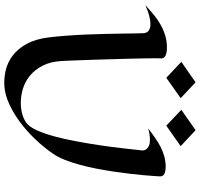

<svg xmlns="http://www.w3.org/2000/svg" viewBox="-38 -870 930 893"><g transform="rotate(90 426.5 -423.0)"><path d="M799.8 -700.2Q799.3 -693.8 798.1 -674.1Q796.9 -654.3 794.2 -625.5Q791.5 -596.7 787.4 -560.5Q783.2 -524.4 777.3 -485.4Q771.5 -446.3 763.7 -406.2Q755.9 -366.2 745.8 -329.3Q735.8 -292.5 723.4 -261Q710.9 -229.5 695.8 -207Q665 -162.1 626.7 -122.1Q588.4 -82 546.9 -51.3Q505.4 -20.5 462.9 -1.2Q420.4 18.1 381.8 21Q343.8 23.9 306.2 14.9Q268.6 5.9 237.3 -18.1Q206.1 -42 183.8 -82.3Q161.6 -122.6 153.8 -182.1Q148.9 -221.7 145.5 -267.3Q142.1 -313 140.1 -359.4Q138.2 -405.8 137.2 -450Q136.2 -494.1 135.7 -530.5Q135.3 -566.9 134.8 -592.5Q134.3 -618.2 133.8 -627Q130.9 -658.2 90.8 -658.2Q75.2 -658.2 53.5 -652.6Q31.7 -647 3.9 -634.8Q27.3 -656.7 49.8 -675Q72.3 -693.4 96.2 -706.5Q120.1 -719.7 146 -727.3Q171.9 -734.9 202.1 -734.9Q212.4 -734.9 221.4 -733.4Q230.5 -731.9 237.1 -728.8Q243.7 -725.6 247.6 -720.5Q251.5 -715.3 251 -708Q250.5 -700.7 250.5 -680.4Q250.5 -660.2 251 -631.1Q251.5 -602.1 252.4 -566.7Q253.4 -531.2 254.4 -493.7Q255.4 -456.1 256.6 -418.5Q257.8 -380.9 259 -347.7Q260.3 -314.5 261.2 -288.1Q262.2 -261.7 263.2 -246.1Q266.1 -193.4 284.9 -157Q303.7 -120.6 331.3 -97.9Q358.9 -75.2 392.1 -65.2Q425.3 -55.2 457 -55.2Q485.8 -55.2 510 -62Q534.2 -68.8 550.8 -81.1Q569.3 -94.7 585 -128.9Q600.6 -163.1 613.3 -209.5Q626 -255.9 636.2 -310.5Q646.5 -365.2 654.8 -420.7Q663.1 -476.1 668.9 -527.8Q674.8 -579.6 679.2 -620.1Q679.7 -629.9 674.3 -637.7Q669.9 -644.5 659.9 -650.1Q649.9 -655.8 629.9 -655.8Q619.6 -655.8 606.7 -654.1Q593.8 -652.3 577.1 -647.9Q598.6 -664.6 619.9 -679.4Q641.1 -694.3 662.6 -705.3Q684.1 -716.3 707 -722.7Q730 -729 754.9 -729Q775.4 -729 788.1 -722.9Q800.8 -716.8 799.8 -700.2ZM659.2 -798.8 564 -731.9 490.2 -801.8 585 -868.2ZM436 -798.8 341.3 -731.9 267.1 -801.8 362.3 -868.2Z"/></g></svg>

Font: Eagle Lake
Style: Regular
Weight: 400
Designer: Astigmatic (AOETI)
Foundry: Astigmatic (AOETI)
Version: Version 1.000